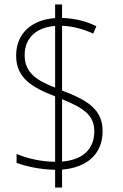

<svg xmlns="http://www.w3.org/2000/svg" viewBox="-20 -779 548 857"><path d="M226 -21V58H257V-22C368 -31 438 -91 438 -194C438 -291 370 -332 257 -375V-664C302 -662 349 -651 396 -629L410 -662C362 -686 311 -697 257 -699V-759H226V-698C125 -692 52 -632 52 -531C52 -430 123 -389 226 -349V-57C163 -57 97 -73 54 -92V-52C94 -37 154 -23 226 -21ZM226 -663V-388C147 -419 90 -452 90 -533C90 -614 148 -658 226 -663ZM257 -58V-336C351 -298 401 -266 401 -193C401 -108 342 -64 257 -58Z"/></svg>

Font: Noto Sans Devanagari UI SemiCondensed ExtraLight
Style: Regular
Weight: 200
Width: 4
Designer: Jelle Bosma - Monotype Design Team
Foundry: Monotype Imaging Inc.
Version: Version 2.004